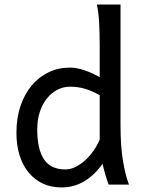

<svg xmlns="http://www.w3.org/2000/svg" viewBox="-20 -801 621 833"><path d="M283.2 -424.8Q255.4 -424.8 230 -412.1Q204.6 -399.4 184.8 -375.5Q165 -351.6 153.3 -317.1Q141.6 -282.7 141.6 -239.3Q141.6 -153.8 170.7 -109.9Q199.7 -65.9 263.7 -65.9Q286.1 -65.9 308.3 -77.1Q330.6 -88.4 350.3 -106.4Q370.1 -124.5 386.2 -147.7Q402.3 -170.9 412.6 -195.3V-388.2Q394.5 -397.9 378.9 -404.8Q363.3 -411.6 348.1 -416Q333 -420.4 317.4 -422.6Q301.8 -424.8 283.2 -424.8ZM502.9 -258.8Q502.9 -166.5 513.4 -103.8Q523.9 -41 539.6 0H451.7Q446.3 -12.7 438.7 -37.8Q431.2 -63 424.8 -90.3Q389.6 -40.5 345.2 -14.2Q300.8 12.2 246.6 12.2Q201.7 12.2 165.8 -4.6Q129.9 -21.5 104.2 -52.5Q78.6 -83.5 64.9 -127.2Q51.3 -170.9 51.3 -224.6Q51.3 -289.6 69.1 -341.8Q86.9 -394 118.2 -430.9Q149.4 -467.8 191.7 -487.8Q233.9 -507.8 283.2 -507.8Q298.8 -507.8 315.7 -504.4Q332.5 -501 349.4 -495.1Q366.2 -489.3 382.3 -481.7Q398.4 -474.1 412.6 -466.3V-603Q412.6 -662.1 409.9 -706.3Q407.2 -750.5 400.4 -781.2H502.9Z"/></svg>

Font: Andika Basic
Style: Regular
Weight: 400
Designer: Annie Olsen & Victor Gaultney
Foundry: SIL International
Version: Version 1.000